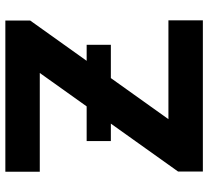

<svg xmlns="http://www.w3.org/2000/svg" viewBox="-50 -717 767 707"><g transform="rotate(-90 333.5 -363.5)"><path d="M55.4 0V-91.3L418.3 -600.5H54.7V-727.3H611.5V-636L248.2 -126.8H612.2V0ZM167.6 -338.8V-427.9H522V-338.8Z"/></g></svg>

Font: InterMG
Style: Bold
Weight: 700
Designer: Rasmus Andersson
Foundry: rsms
Version: Version 3.019;December 26, 2023;FontCreator 15.0.0.2955 64-b